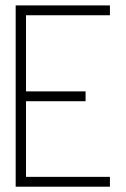

<svg xmlns="http://www.w3.org/2000/svg" viewBox="-20 -704 474 724"><path d="M39.1 0V-683.6H394.5V-646.5H78.1V-359.4H302.7V-322.3H78.1V-37.1H394.5V0Z"/></svg>

Font: Post No Bills Colombo
Style: Light
Weight: 400
Designer: Kosala Senevirathne, Siva Puranthara, Lasantha Premarathna, Tharique Azeez
Foundry: Mooniak
Version: Version 1.220 ; ttfautohint (v1.5)